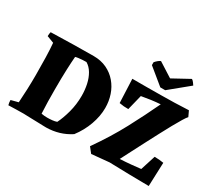

<svg xmlns="http://www.w3.org/2000/svg" viewBox="-164 -1189 1657 1501"><g transform="rotate(30 665.0 -439.0)"><path d="M177 3Q148 3 107.5 4Q67 5 40 6Q34 -16 34 -38L99 -55Q103 -110 105.5 -177Q108 -244 108 -307Q108 -387 106 -463Q104 -539 99 -592L36 -616Q36 -628 37.5 -637.5Q39 -647 41 -654Q146 -657 244 -659Q342 -661 425 -661Q492 -661 544.5 -636Q597 -611 633.5 -568Q670 -525 688.5 -470Q707 -415 707 -354Q707 -280 679 -202Q651 -124 599 -56Q550 -24 496.5 -8Q443 8 383 9Q379 9 359 8.5Q339 8 312 7Q285 6 257 5.5Q229 5 207 4Q185 3 177 3ZM351 -62Q374 -62 397 -64.5Q420 -67 436 -73Q461 -122 480.5 -194Q500 -266 500 -344Q500 -397 489.5 -446Q479 -495 456.5 -533.5Q434 -572 400 -592Q386 -592 366 -591Q346 -590 328.5 -587.5Q311 -585 303 -582Q299 -536 296 -462.5Q293 -389 293 -283Q293 -229 294 -173.5Q295 -118 298 -67Q322 -62 351 -62ZM791 12 753 -36Q857 -184 931.5 -324Q1006 -464 1068 -596Q1025 -593 984.5 -587.5Q944 -582 901 -574L867 -437Q826 -436 785 -444L776 -658Q839 -658 904.5 -658Q970 -658 1036 -659Q1097 -659 1156 -661Q1215 -663 1282 -666L1305 -617Q1294 -606 1274 -573Q1254 -540 1227.5 -492.5Q1201 -445 1171.5 -388.5Q1142 -332 1111.5 -274Q1081 -216 1053.5 -162Q1026 -108 1004 -66Q1051 -68 1104 -73Q1157 -78 1189 -82L1232 -217Q1273 -217 1314 -210L1306 4Q1217 3 1127.5 1.5Q1038 0 949 -3ZM999 -709 855 -827V-853Q864 -864 877 -875Q890 -886 901 -890L1030 -808L1180 -890Q1189 -886 1200 -871.5Q1211 -857 1215 -850L1043 -709Z"/></g></svg>

Font: Labrada ExtraBold
Style: Regular
Weight: 800
Designer: Mercedes Jáuregui
Foundry: Omnibus-Type Team
Version: Version 1.000; ttfautohint (v1.8.4.7-5d5b)